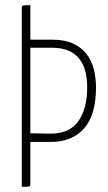

<svg xmlns="http://www.w3.org/2000/svg" viewBox="-20 -720 418 740"><path d="M64 -690Q64 -698 70 -699Q76 -700 87 -700H97V-567H183Q230 -567 262 -552Q294 -537 313.5 -512Q333 -487 341.5 -453.5Q350 -420 350 -383Q350 -277 304 -225Q258 -173 176 -173H97V-11Q97 -3 92.5 -1.5Q88 0 64 0ZM316 -384Q316 -415 309.5 -442.5Q303 -470 287.5 -491Q272 -512 246 -524Q220 -536 181 -536H97V-206Q101 -206 113.5 -206Q126 -206 140 -205.5Q154 -205 165 -205Q176 -205 176 -205Q248 -205 282 -253Q316 -301 316 -384Z"/></svg>

Font: Yanone Kaffeesatz Thin
Style: Regular
Weight: 250
Designer: Yanone
Foundry: Yanone Font Production. Not for release.
Version: Version 1.002